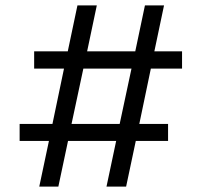

<svg xmlns="http://www.w3.org/2000/svg" viewBox="-20 -694 750 714"><path d="M449 0H376L412 -170H233L197 0H126L162 -170H53V-233H175L218 -439H107V-503H232L268 -674H340L304 -503H483L519 -674H590L554 -503H657V-439H541L498 -233H605V-170H485ZM425 -233 469 -439H290L246 -233Z"/></svg>

Font: Hind Guntur
Style: Regular
Weight: 400
Designer: Manushi Parikh, Hitesh Malaviya
Foundry: Indian Type Foundry
Version: Version 1.002;PS 1.0;hotconv 1.0.86;makeotf.lib2.5.63406; tt